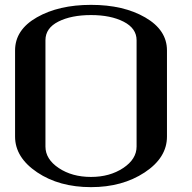

<svg xmlns="http://www.w3.org/2000/svg" viewBox="-20 -770 790 790"><path d="M542 -167V-604.5Q542 -653.3 488.8 -680.7Q435.5 -708 354.5 -708Q273.4 -708 220.2 -681.2Q167 -654.3 167 -604.5V-167Q167 -115.2 221.7 -78.6Q276.4 -42 354.5 -42Q431.6 -42 486.8 -78.6Q542 -115.2 542 -167ZM667 -208Q667 -121.1 575.2 -60.5Q483.4 0 354.5 0Q223.6 0 132.8 -61Q42 -122.1 42 -208V-562.5Q42 -647.5 131.8 -698.7Q221.7 -750 354.5 -750Q488.3 -750 577.6 -698.2Q667 -646.5 667 -562.5Z"/></svg>

Font: okolaks
Style: Bold
Weight: 600
Width: 8
Version: Version 000.6.0